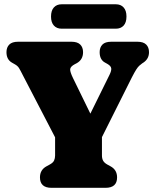

<svg xmlns="http://www.w3.org/2000/svg" viewBox="-20 -900 745 920"><path d="M541 -50Q541 0 485.5 0H227Q171.5 0 171.5 -50Q171.5 -86.5 203.5 -103.5L219 -112Q234.5 -120.5 239.2 -131Q244 -141.5 244 -155V-242L90 -538.5Q77.5 -563.5 71 -574Q64.5 -584.5 51 -592L37 -600Q11 -615 11 -650Q11 -673 24.5 -686.5Q38 -700 66.5 -700H322.5Q351 -700 364.5 -686.5Q378 -673 378 -650Q378 -613.5 346.5 -596.5L339.5 -593Q316.5 -581 316.2 -567.5Q316 -554 330 -525.5L413 -355.5L504.5 -541Q514.5 -561 513 -572.5Q511.5 -584 495 -593.5L483.5 -600Q471.5 -606 464.5 -618.5Q457.5 -631 457.5 -650Q457.5 -673 470.8 -686.5Q484 -700 513 -700H638.5Q667 -700 680.5 -686.5Q694 -673 694 -650Q694 -619 668.5 -601L661.5 -596.5Q654 -591 647.5 -585.2Q641 -579.5 632.8 -566.8Q624.5 -554 611 -527.5L468.5 -243V-155Q468.5 -140.5 474 -130.2Q479.5 -120 493.5 -112L509 -103.5Q541 -86.5 541 -50ZM224.5 -820.5Q224.5 -849.5 238.2 -864.5Q252 -879.5 275.5 -879.5H535Q558.5 -879.5 572.2 -864.5Q586 -849.5 586 -821Q586 -792 572.2 -777.2Q558.5 -762.5 535 -762.5H275.5Q252 -762.5 238.2 -777.5Q224.5 -792.5 224.5 -820.5Z"/></svg>

Font: Fraunces 72pt S100 Black
Style: Regular
Weight: 900
Version: Version 1.000; ttfautohint (v1.8.3)